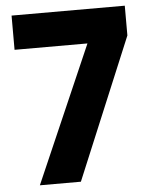

<svg xmlns="http://www.w3.org/2000/svg" viewBox="-52 -773 640 816"><g transform="rotate(-5 267.5 -364.5)"><path d="M511 -602 260 0H85L339 -583H28V-729H511Z"/></g></svg>

Font: Fz Poppins
Style: Bold
Weight: 700
Designer: Ninad Kale (Devanagari), Jonny Pinhorn (Latin)
Foundry: Indian Type Foundry
Version: Vit hóa bi Vntype.Com & FontZin.Com